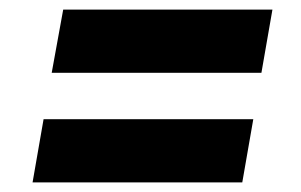

<svg xmlns="http://www.w3.org/2000/svg" viewBox="-20 -490 628 401"><path d="M88 -338 112 -470H549L526 -338ZM48 -109 71 -241H509L486 -109Z"/></svg>

Font: DM Sans 10pt Black
Style: Italic
Weight: 900
Italic angle: -10°
Version: Version 4.004;gftools[0.9.30]